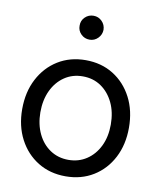

<svg xmlns="http://www.w3.org/2000/svg" viewBox="-83 -792 716 865"><g transform="rotate(10 275.5 -360.0)"><path d="M275.4 7.8Q204.1 7.8 148.9 -26.1Q93.8 -60.1 62.5 -119.9Q31.2 -179.7 31.2 -256.8Q31.2 -335 62.5 -395Q93.8 -455.1 148.9 -489.3Q204.1 -523.4 275.4 -523.4Q347.2 -523.4 402.1 -489.3Q457 -455.1 488.3 -395Q519.5 -335 519.5 -256.8Q519.5 -179.7 488.5 -119.9Q457.5 -60.1 402.3 -26.1Q347.2 7.8 275.4 7.8ZM275.4 -67.4Q322.3 -67.4 358.6 -91.6Q395 -115.7 415.8 -158.4Q436.5 -201.2 436.5 -256.8Q436.5 -313.5 415.8 -356.7Q395 -399.9 358.9 -424.6Q322.8 -449.2 275.4 -449.2Q228 -449.2 191.7 -424.6Q155.3 -399.9 134.8 -356.7Q114.3 -313.5 114.3 -256.8Q114.7 -201.2 135.3 -158.4Q155.8 -115.7 192.1 -91.6Q228.5 -67.4 275.4 -67.4ZM275.4 -617.2Q252.4 -617.2 236.3 -633.3Q220.2 -649.4 220.7 -671.9Q220.2 -694.8 236.3 -710.7Q252.4 -726.6 275.4 -726.6Q297.9 -726.6 313.7 -710.7Q329.6 -694.8 330.1 -671.9Q329.6 -649.4 313.7 -633.3Q297.9 -617.2 275.4 -617.2Z"/></g></svg>

Font: Inter Display V
Style: Regular
Weight: 400
Designer: Rasmus Andersson
Foundry: rsms
Version: Version 3.015;git-src